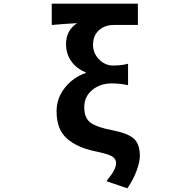

<svg xmlns="http://www.w3.org/2000/svg" viewBox="-20 -818 1040 1049"><path d="M675.8 210.9 561.5 171.9Q583 144.5 591.8 131.8Q600.6 119.1 607.4 103Q614.3 86.9 614.3 73.2Q614.3 48.8 590.8 35.6Q567.4 22.5 501 8.8Q401.4 -11.7 345.2 -61.5Q289.1 -111.3 289.1 -210Q289.1 -282.2 335 -339.4Q380.9 -396.5 448.2 -418.9V-422.9Q397.5 -443.4 369.1 -483.9Q340.8 -524.4 340.8 -577.1Q340.8 -652.3 401.4 -691.4Q341.8 -688.5 262.7 -681.6V-797.9H733.4V-681.6H601.6Q551.8 -681.6 520 -652.3Q488.3 -623 488.3 -573.2Q488.3 -527.3 521 -493.7Q553.7 -460 598.6 -460Q643.6 -460 679.7 -469.7V-352.5Q637.7 -362.3 589.8 -362.3Q527.3 -362.3 483.9 -326.2Q440.4 -290 440.4 -232.4Q440.4 -171.9 475.6 -147Q510.7 -122.1 594.7 -106.4Q681.6 -88.9 712.9 -59.1Q744.1 -29.3 744.1 34.2Q744.1 65.4 726.6 113.8Q709 162.1 675.8 210.9Z"/></svg>

Font: Gen Shin Gothic Monospace Bold
Style: Bold
Weight: 700
Designer: [Source Han Sans]
Ryoko NISHIZUKA  (kana & ideographs); Paul D. Hunt (Latin, Greek & Cyrillic); Wenlong ZHANG  (bopomofo
Version: Version 1.002.20150607